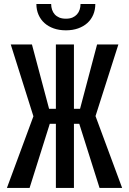

<svg xmlns="http://www.w3.org/2000/svg" viewBox="-20 -931 640 951"><path d="M372.6 -317.9 473.1 0H585L453.1 -356L566.4 -710.9H460.9L376.5 -392.1H346.2V-710.9H256.8V-392.1H223.1L138.2 -710.9H33.2L145.5 -355L14.2 0H126.5L226.6 -317.9H256.8V0H346.2V-317.9ZM452.1 -911.1H378.9Q378.9 -896.5 374.5 -883.1Q370.1 -869.6 361.3 -859.9Q352.5 -850.1 339.1 -844.2Q325.7 -838.4 306.6 -838.4Q287.1 -838.4 273.4 -844.2Q259.8 -850.1 251 -859.9Q242.2 -869.6 237.8 -883.1Q233.4 -896.5 233.4 -911.1H160.2Q160.2 -882.3 170.7 -858.2Q181.2 -834 200.2 -816.9Q219.2 -799.8 246.1 -790.3Q272.9 -780.8 306.6 -780.8Q339.8 -780.8 366.7 -790.3Q393.6 -799.8 412.6 -816.9Q431.6 -834 441.9 -858.2Q452.1 -882.3 452.1 -911.1Z"/></svg>

Font: Roboto Mono
Style: Regular
Weight: 400
Monospace: yes
Designer: Google
Version: Version 3.000